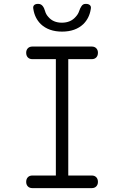

<svg xmlns="http://www.w3.org/2000/svg" viewBox="-20 -970 640 990"><path d="M332 -65H453Q468 -65 476.5 -56Q485 -47 485 -32Q485 -18 476.5 -9Q468 0 453 0H147Q132 0 123.5 -9Q115 -18 115 -32Q115 -47 123.5 -56Q132 -65 147 -65H268V-665H147Q132 -665 123.5 -674Q115 -683 115 -698Q115 -712 123.5 -721Q132 -730 147 -730H453Q468 -730 476.5 -721Q485 -712 485 -698Q485 -683 476.5 -674Q468 -665 453 -665H332ZM152 -923Q149 -936 155.5 -943Q162 -950 176 -950Q185 -950 190.5 -947Q196 -944 200 -939Q208 -929 212.5 -912.5Q217 -896 229 -883Q254 -853 299 -853Q344 -853 370 -883Q383 -897 388 -912.5Q393 -928 400 -938Q404 -944 409 -947Q414 -950 423 -950Q437 -950 444 -943Q451 -936 448 -923Q441 -877 410 -846Q369 -807 300 -807Q231 -807 190 -846Q159 -877 152 -923Z"/></svg>

Font: Maple Mono NL ExtraLight
Style: Regular
Weight: 275
Monospace: yes
Designer: subframe7536
Version: Version 7.000